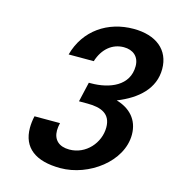

<svg xmlns="http://www.w3.org/2000/svg" viewBox="-111 -831 856 938"><g transform="rotate(15 317.5 -362.0)"><path d="M92 -199C87 -177 85 -156 85 -139C85 -39 153 13 279 13C423 13 575 -99 575 -235C575 -312 527 -359 460 -378C561 -418 635 -484 635 -583C635 -680 564 -737 450 -737C320 -737 210 -664 175 -534H302C323 -601 370 -638 427 -638C473 -638 506 -612 506 -563C506 -464 411 -426 316 -426H306L283 -326H326C397 -326 445 -305 445 -237C445 -159 382 -86 298 -86C245 -86 216 -114 216 -161C216 -173 218 -186 221 -199Z"/></g></svg>

Font: Perun SemiBold Italic
Style: Regular
Weight: 400
Italic angle: -12°
Foundry: Copyright (c) Stefan Peev, Context Ltd, 2016
Version: Version 1.026